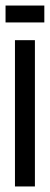

<svg xmlns="http://www.w3.org/2000/svg" viewBox="-20 -673 180 693"><path d="M34 0V-528H106V0ZM0 -592V-653H140V-592Z"/></svg>

Font: Bricolage Grotesque 96pt Condensed Light
Style: Regular
Weight: 300
Width: 3
Designer: Mathieu Triay
Foundry: Atelier Triay
Version: Version 1.001; ttfautohint (v1.8.4.7-5d5b);gftools[0.9.33.de